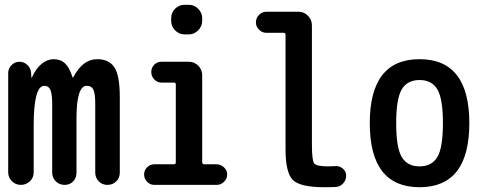

<svg xmlns="http://www.w3.org/2000/svg" viewBox="-20 -780 2040 810"><path d="M14.6 -52.7V-471.7Q14.6 -491.2 28.8 -505.4Q43 -519.5 62 -519.5Q81.1 -519.5 95.7 -505.9Q110.4 -492.2 111.3 -471.7L112.3 -454.1Q112.3 -452.1 113.3 -452.1Q115.2 -452.1 115.2 -454.1Q130.9 -490.2 155.3 -510.3Q179.7 -530.3 206.1 -530.3Q235.4 -530.3 253.9 -513.2Q272.5 -496.1 286.1 -454.1Q286.1 -452.1 288.1 -452.1Q289.1 -452.1 289.1 -454.1Q329.1 -530.3 389.6 -530.3Q440.4 -530.3 462.9 -495.6Q485.4 -460.9 485.4 -370.1V-51.8Q485.4 -29.3 470.2 -14.6Q455.1 0 433.1 0Q411.1 0 396.5 -15.1Q381.8 -30.3 381.8 -51.8V-349.6Q380.9 -389.6 373 -403.8Q365.2 -418 345.7 -418Q302.7 -418 302.7 -280.3V-51.8Q302.7 -29.3 288.6 -14.6Q274.4 0 252.4 0Q230.5 0 215.3 -15.1Q200.2 -30.3 200.2 -51.8V-349.6Q199.2 -388.7 191.4 -403.3Q183.6 -418 167 -418Q122.1 -418 122.1 -250V-52.7Q122.1 -30.3 106 -15.1Q89.8 0 67.9 0Q45.9 0 30.3 -15.6Q14.6 -31.2 14.6 -52.7Z M630.9 0Q613.3 0 600.6 -13.2Q587.9 -26.4 587.9 -43.9Q587.9 -61.5 600.6 -74.2Q613.3 -86.9 630.9 -86.9H713.9Q721.7 -86.9 721.7 -95.7V-423.8Q721.7 -431.6 713.9 -431.6H661.1Q643.6 -431.6 630.9 -444.8Q618.2 -458 618.2 -476.1Q618.2 -494.1 630.4 -506.8Q642.6 -519.5 661.1 -519.5H776.4Q799.8 -519.5 816.4 -502.9Q833 -486.3 833 -462.9V-95.7Q833 -86.9 841.8 -86.9H893.6Q911.1 -86.9 924.8 -74.2Q938.5 -61.5 938.5 -43.9Q938.5 -26.4 925.3 -13.2Q912.1 0 893.6 0ZM758.8 -759.8H776.4Q799.8 -759.8 816.4 -742.7Q833 -725.6 833 -703.1V-692.4Q833 -668.9 815.9 -651.9Q798.8 -634.8 776.4 -634.8H758.8Q735.4 -634.8 718.8 -651.9Q702.1 -668.9 702.1 -692.4V-703.1Q702.1 -726.6 718.8 -743.2Q735.4 -759.8 758.8 -759.8Z M1103.5 -641.6Q1085.9 -641.6 1072.8 -654.8Q1059.6 -668 1059.6 -686Q1059.6 -704.1 1072.8 -717.3Q1085.9 -730.5 1103.5 -730.5H1239.3Q1262.7 -730.5 1279.3 -713.4Q1295.9 -696.3 1295.9 -672.9V-169.9Q1295.9 -102.5 1305.7 -90.3Q1315.4 -78.1 1365.2 -78.1Q1383.8 -78.1 1394.5 -79.1Q1412.1 -81.1 1426.3 -68.8Q1440.4 -56.6 1440.4 -39.1Q1440.4 -20.5 1427.7 -6.3Q1415 7.8 1396.5 8.8Q1381.8 9.8 1347.7 9.8Q1247.1 9.8 1215.8 -20.5Q1184.6 -50.8 1184.6 -150.4V-633.8Q1184.6 -641.6 1175.8 -641.6Z M1825.2 -402.8Q1801.8 -442.4 1750 -442.4Q1698.2 -442.4 1674.8 -402.8Q1651.4 -363.3 1651.4 -260.3Q1651.4 -157.2 1674.8 -117.7Q1698.2 -78.1 1750 -78.1Q1801.8 -78.1 1825.2 -117.7Q1848.6 -157.2 1848.6 -260.3Q1848.6 -363.3 1825.2 -402.8ZM1960 -260.3Q1960 9.8 1750 9.8Q1540 9.8 1540 -260.3Q1540 -530.3 1750 -530.3Q1960 -530.3 1960 -260.3Z"/></svg>

Font: Rounded Mgen+ 1m medium
Style: Regular
Weight: 500
Designer: [Source Han Sans]
Ryoko NISHIZUKA  (kana & ideographs); Paul D. Hunt (Latin, Greek & Cyrillic); Wenlong ZHANG  (bopomofo
Version: Version 1.059.20150602